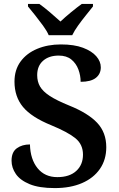

<svg xmlns="http://www.w3.org/2000/svg" viewBox="-20 -951 606 981"><path d="M260 10Q180 10 131.5 -10Q83 -30 61 -62Q39 -94 39 -130Q39 -174 66 -193.5Q93 -213 133 -213Q135 -137 172 -91.5Q209 -46 273 -46Q335 -46 369.5 -77.5Q404 -109 404 -161Q404 -213 365.5 -244.5Q327 -276 242 -311Q141 -352 97.5 -404.5Q54 -457 54 -534Q54 -594 85 -636.5Q116 -679 170 -701.5Q224 -724 291 -724Q359 -724 404 -707Q449 -690 472 -663.5Q495 -637 495 -607Q495 -573 469.5 -553Q444 -533 392 -533Q392 -565 380.5 -596Q369 -627 344.5 -647Q320 -667 280 -667Q230 -667 200 -640.5Q170 -614 170 -567Q170 -534 184.5 -509Q199 -484 234 -461Q269 -438 333 -412Q430 -373 476.5 -323.5Q523 -274 523 -199Q523 -135 490.5 -88Q458 -41 399 -15.5Q340 10 260 10ZM229 -771Q219 -794 199.5 -820.5Q180 -847 159.5 -873Q139 -899 123 -918V-931H181Q205 -914 235.5 -888Q266 -862 289 -841Q311 -862 342.5 -888Q374 -914 398 -931H455V-918Q440 -899 419 -873Q398 -847 379 -820.5Q360 -794 349 -771Z"/></svg>

Font: Noto Serif Malayalam SemiBold
Style: Regular
Weight: 600
Designer: Indian type Foundry, Jelle Bosma, Monotype Design Team
Foundry: Monotype Imaging Inc.
Version: Version 2.104; ttfautohint (v1.8.4.7-5d5b)